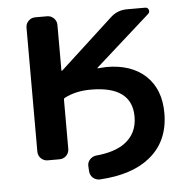

<svg xmlns="http://www.w3.org/2000/svg" viewBox="-47 -591 672 700"><g transform="rotate(-5 289.0 -240.5)"><path d="M185.5 -343.8Q185.5 -342.8 186.5 -342.3Q187.5 -341.8 188.5 -342.8L382.8 -521.5Q408.2 -544.9 443.4 -544.9H509.8Q518.6 -544.9 522 -536.6Q525.4 -528.3 518.6 -521.5L317.4 -341.8Q317.4 -340.8 317.4 -339.8Q317.4 -338.9 319.3 -339.8Q334 -340.8 349.6 -341.8Q441.4 -341.8 493.7 -292.5Q545.9 -243.2 545.9 -156.2Q545.9 -51.8 472.7 5.9Q408.2 57.6 291 64.5Q290 64.5 289.1 64.5Q276.4 64.5 265.6 55.7Q254.9 45.9 253.9 31.2L252.9 12.7Q252 -1 261.2 -11.2Q270.5 -21.5 284.2 -23.4Q351.6 -29.3 389.6 -56.6Q436.5 -90.8 436.5 -152.3Q436.5 -264.6 286.1 -264.6Q230.5 -264.6 189.5 -243.2Q185.5 -241.2 185.5 -236.3V-56.6Q185.5 -42 175.3 -31.7Q165 -21.5 150.4 -21.5H107.4Q92.8 -21.5 82.5 -31.7Q72.3 -42 72.3 -56.6V-509.8Q72.3 -524.4 82.5 -534.7Q92.8 -544.9 107.4 -544.9H150.4Q165 -544.9 175.3 -534.7Q185.5 -524.4 185.5 -509.8Z"/></g></svg>

Font: Gen Jyuu GothicL Medium
Style: Regular
Weight: 500
Designer: [Source Han Sans]
Ryoko NISHIZUKA  (kana & ideographs); Paul D. Hunt (Latin, Greek & Cyrillic); Wenlong ZHANG  (bopomofo
Version: Version 1.002.20150607